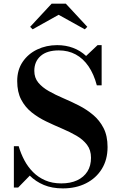

<svg xmlns="http://www.w3.org/2000/svg" viewBox="-20 -1004 638 1038"><path d="M320 14.5Q261.5 14.5 217.2 -4Q173 -22.5 141 -54.5L78 10H55V-213.5H81Q92.5 -174 111.5 -138Q130.5 -102 158.5 -73.8Q186.5 -45.5 224.5 -29Q262.5 -12.5 311.5 -12.5Q361 -12.5 397 -29.2Q433 -46 452.5 -76.8Q472 -107.5 472 -151Q472 -193 450.2 -221.5Q428.5 -250 393 -270.5Q357.5 -291 315 -309Q272.5 -327 229.8 -347.5Q187 -368 151.5 -396.2Q116 -424.5 94.5 -465.5Q73 -506.5 73 -566Q73 -626 102.5 -669.5Q132 -713 181.2 -736.5Q230.5 -760 289 -760Q335.5 -760 375 -745.2Q414.5 -730.5 445.5 -701.5L507.5 -760H529.5V-542.5H503.5Q487.5 -603 458.8 -645.2Q430 -687.5 389.5 -709.5Q349 -731.5 298 -731.5Q234 -731.5 199.8 -701.5Q165.5 -671.5 165.5 -621Q165.5 -583.5 187 -557.5Q208.5 -531.5 243.8 -511.5Q279 -491.5 321.2 -473.5Q363.5 -455.5 405.8 -434Q448 -412.5 483.2 -383Q518.5 -353.5 540 -311.5Q561.5 -269.5 561.5 -209Q561.5 -141 530.5 -90.8Q499.5 -40.5 445 -13Q390.5 14.5 320 14.5ZM156.5 -845.5 143 -859 259 -984H336L452 -859L438.5 -845.5L297 -924Z"/></svg>

Font: Bodoni Moda SC 9pt SemiBold
Style: Regular
Weight: 600
Designer: Owen Earl
Foundry: indestructible type
Version: Version 2.005